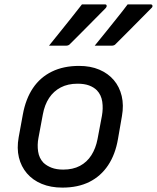

<svg xmlns="http://www.w3.org/2000/svg" viewBox="-20 -843 714 874"><path d="M353 -823Q383 -823 406.5 -823Q430 -823 458 -823Q465 -823 465.5 -817Q466 -811 461 -806Q432 -777 407.5 -752Q383 -727 357.5 -701.5Q332 -676 299 -643Q296 -639 291 -637Q286 -635 280 -635Q261 -635 240.5 -635Q220 -635 203 -635Q227 -665 252.5 -696.5Q278 -728 303 -759.5Q328 -791 353 -823ZM561 -823Q591 -823 615 -823Q639 -823 666 -823Q673 -823 674 -817Q675 -811 669 -806Q640 -777 615.5 -752Q591 -727 565.5 -701.5Q540 -676 507 -643Q504 -639 499 -637Q494 -635 488 -635Q469 -635 448.5 -635Q428 -635 411 -635Q436 -665 461 -696.5Q486 -728 511.5 -759.5Q537 -791 561 -823ZM340 -543Q392 -543 432 -526Q472 -509 498 -478.5Q524 -448 534 -406Q544 -364 535 -314L517 -210Q505 -140 472 -90.5Q439 -41 387 -15Q335 11 264 11Q211 11 170 -6Q129 -23 102.5 -54Q76 -85 66 -126.5Q56 -168 65 -218L84 -322Q97 -393 130 -442Q163 -491 216 -517Q269 -543 340 -543ZM333 -462Q289 -462 256.5 -445Q224 -428 203.5 -397Q183 -366 175 -322L155 -215Q149 -184 153.5 -153.5Q158 -123 178 -102Q193 -88 215 -79.5Q237 -71 268 -71Q312 -71 344 -88Q376 -105 396 -136.5Q416 -168 424 -210L444 -316Q450 -349 445.5 -380Q441 -411 421 -432Q407 -446 385.5 -454Q364 -462 333 -462Z"/></svg>

Font: RecMonoLinear Nerd Font Mono
Style: Italic
Weight: 400
Italic angle: -10°
Monospace: yes
Version: Version 1.085; ttfautohint (v1.8.4.7-5d5b);Nerd Fonts 3.2.1